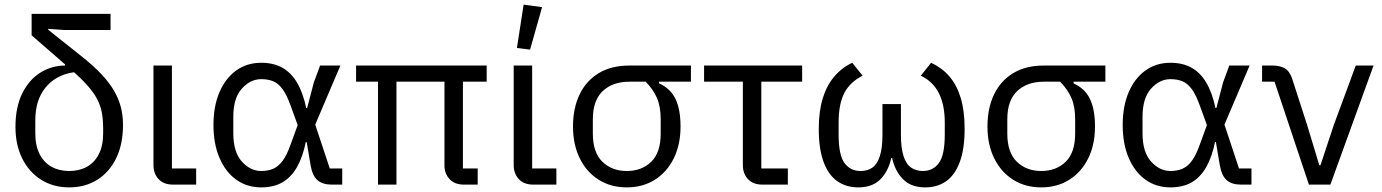

<svg xmlns="http://www.w3.org/2000/svg" viewBox="-20 -800 5990 832"><path d="M314 -488Q264 -485 222.5 -460Q181 -435 157 -389.5Q133 -344 133 -277V-223Q133 -168 152 -131.5Q171 -95 204 -77Q237 -59 280 -59Q323 -59 356 -77Q389 -95 408 -131.5Q427 -168 427 -223V-241Q427 -280 421.5 -311Q416 -342 401 -370.5Q386 -399 358.5 -430Q331 -461 286 -500L117 -647V-740H459V-670H259L189 -675V-671L332 -557Q383 -517 418 -480Q453 -443 473.5 -408Q494 -373 503.5 -336.5Q513 -300 513 -259Q513 -175 483.5 -114.5Q454 -54 401.5 -21Q349 12 280 12Q211 12 158.5 -21Q106 -54 76.5 -113Q47 -172 47 -250Q47 -337 77 -396.5Q107 -456 156 -486Q205 -516 262 -516V-534Z M830 -70V0H730Q689 0 667 -24Q645 -48 645 -85V-516H725V-70Z M1463 -70V0H1418Q1378 0 1356 -19Q1334 -38 1326 -83L1309 -184H1305Q1292 -120 1267 -76Q1242 -32 1204 -10Q1166 12 1112 12Q1050 12 1003.5 -21.5Q957 -55 931 -116Q905 -177 905 -258Q905 -340 931 -400.5Q957 -461 1003.5 -494.5Q1050 -528 1112 -528Q1165 -528 1203.5 -506.5Q1242 -485 1267.5 -441.5Q1293 -398 1307 -332H1311L1340 -443L1367 -516H1455L1346 -260L1409 -70ZM1112 -59Q1142 -59 1164.5 -69Q1187 -79 1205 -103.5Q1223 -128 1239 -173L1270 -258L1239 -343Q1223 -388 1205 -413Q1187 -438 1164.5 -447.5Q1142 -457 1112 -457Q1065 -457 1028 -416Q991 -375 991 -294V-222Q991 -141 1028 -100Q1065 -59 1112 -59Z M1986 -446V-70H2050V0H1991Q1950 0 1928 -24Q1906 -48 1906 -82V-446H1698V0H1618V-446H1523V-516H2089V-446Z M2391 -70V0H2291Q2250 0 2228 -24Q2206 -48 2206 -85V-516H2286V-70ZM2329 -769 2277 -585 2220 -592 2249 -780Z M2974 -446H2836V-439Q2886 -416 2907.5 -370.5Q2929 -325 2929 -252Q2929 -173 2899.5 -113.5Q2870 -54 2817.5 -21Q2765 12 2696 12Q2627 12 2574.5 -21Q2522 -54 2492.5 -113.5Q2463 -173 2463 -252Q2463 -331 2491.5 -390.5Q2520 -450 2574.5 -483Q2629 -516 2708 -516H2974ZM2778 -446H2708Q2635 -446 2592 -405.5Q2549 -365 2549 -283V-221Q2549 -139 2590.5 -99Q2632 -59 2696 -59Q2761 -59 2802 -99Q2843 -139 2843 -221V-283Q2843 -338 2827 -375Q2811 -412 2778 -446Z M3394 0H3284Q3243 0 3221 -24Q3199 -48 3199 -85V-446H3031V-516H3456V-446H3279V-70H3394Z M3884 -349V-217Q3884 -158 3895.5 -123Q3907 -88 3928.5 -73.5Q3950 -59 3979 -59Q4023 -59 4048.5 -93.5Q4074 -128 4074 -217V-269Q4074 -345 4048.5 -396Q4023 -447 3970 -472L4015 -528Q4062 -506 4094 -469Q4126 -432 4143 -376Q4160 -320 4160 -242Q4160 -153 4138.5 -96.5Q4117 -40 4079 -14Q4041 12 3989 12Q3928 12 3893 -23.5Q3858 -59 3846 -115H3842Q3830 -59 3795.5 -23.5Q3761 12 3699 12Q3648 12 3609.5 -14Q3571 -40 3549.5 -96.5Q3528 -153 3528 -242Q3528 -317 3545 -373Q3562 -429 3594.5 -467.5Q3627 -506 3673 -528L3718 -472Q3664 -445 3639 -397.5Q3614 -350 3614 -269V-217Q3614 -128 3639.5 -93.5Q3665 -59 3709 -59Q3739 -59 3760 -73.5Q3781 -88 3792.5 -123Q3804 -158 3804 -217V-349Z M4770 -446H4632V-439Q4682 -416 4703.5 -370.5Q4725 -325 4725 -252Q4725 -173 4695.5 -113.5Q4666 -54 4613.5 -21Q4561 12 4492 12Q4423 12 4370.5 -21Q4318 -54 4288.5 -113.5Q4259 -173 4259 -252Q4259 -331 4287.5 -390.5Q4316 -450 4370.5 -483Q4425 -516 4504 -516H4770ZM4574 -446H4504Q4431 -446 4388 -405.5Q4345 -365 4345 -283V-221Q4345 -139 4386.5 -99Q4428 -59 4492 -59Q4557 -59 4598 -99Q4639 -139 4639 -221V-283Q4639 -338 4623 -375Q4607 -412 4574 -446Z M5403 -70V0H5358Q5318 0 5296 -19Q5274 -38 5266 -83L5249 -184H5245Q5232 -120 5207 -76Q5182 -32 5144 -10Q5106 12 5052 12Q4990 12 4943.5 -21.5Q4897 -55 4871 -116Q4845 -177 4845 -258Q4845 -340 4871 -400.5Q4897 -461 4943.5 -494.5Q4990 -528 5052 -528Q5105 -528 5143.5 -506.5Q5182 -485 5207.5 -441.5Q5233 -398 5247 -332H5251L5280 -443L5307 -516H5395L5286 -260L5349 -70ZM5052 -59Q5082 -59 5104.5 -69Q5127 -79 5145 -103.5Q5163 -128 5179 -173L5210 -258L5179 -343Q5163 -388 5145 -413Q5127 -438 5104.5 -447.5Q5082 -457 5052 -457Q5005 -457 4968 -416Q4931 -375 4931 -294V-222Q4931 -141 4968 -100Q5005 -59 5052 -59Z M5745 0H5652L5503 -446H5449V-516H5494Q5527 -516 5548 -503.5Q5569 -491 5580 -457L5644 -259L5697 -84H5702L5760 -259L5855 -516H5932Z"/></svg>

Font: IBM Plex Sans
Style: Regular
Weight: 400
Designer: Mike Abbink, Paul van der Laan, Pieter van Rosmalen
Foundry: Bold Monday
Version: Version 3.201